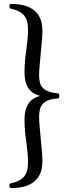

<svg xmlns="http://www.w3.org/2000/svg" viewBox="-20 -800 372 987"><path d="M39 167Q28 167 28 155Q28 143 37 142Q75 134 93.5 118Q112 102 118 81Q124 60 124 38Q124 11 121.5 -17Q119 -45 115 -73Q106 -130 106 -188Q106 -235 125 -265.5Q144 -296 187 -307Q144 -318 125 -348Q106 -378 106 -426Q106 -483 115 -540Q119 -569 121.5 -597Q124 -625 124 -651Q124 -673 118 -694Q112 -715 93.5 -731Q75 -747 37 -755Q28 -758 28 -769Q28 -780 39 -780Q62 -780 89 -775.5Q116 -771 141 -757Q166 -743 182 -715Q198 -687 198 -640Q198 -612 194.5 -581.5Q191 -551 189 -522Q187 -492 184 -464.5Q181 -437 181 -411Q181 -392 186 -372.5Q191 -353 211.5 -338.5Q232 -324 278 -320Q285 -319 285 -307Q285 -294 278 -294Q232 -291 211.5 -276Q191 -261 186 -241Q181 -221 181 -202Q181 -177 184 -149Q187 -121 189 -91Q191 -62 194.5 -32Q198 -2 198 27Q198 74 182 102Q166 130 141 144Q116 158 89 162.5Q62 167 39 167Z"/></svg>

Font: Zen Old Mincho
Style: Regular
Weight: 400
Designer: Yoshimichi Ohira
Foundry: Positype
Version: Version 1.001